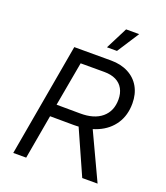

<svg xmlns="http://www.w3.org/2000/svg" viewBox="-160 -1008 963 1117"><g transform="rotate(20 321.5 -450.0)"><path d="M178 -700H406Q467 -700 513 -676Q559 -652 583.5 -608.5Q608 -565 608 -507Q608 -434 573 -381Q538 -328 475 -300.5Q412 -273 329 -273L167 -274L180 -350L341 -349Q428 -348 476 -388.5Q524 -429 524 -501Q524 -539 508.5 -567Q493 -595 463.5 -609.5Q434 -624 392 -624H212L251 -657L193 -334L186 -290L135 0H55ZM355 -285 436 -301 577 0H482ZM419 -764H357L426 -900H507Z"/></g></svg>

Font: Fixel Italic Variable Display Thin
Style: Italic
Weight: 100
Italic angle: -10°
Designer: AlfaBravo + MacPaw
Foundry: Kyrylo Tkachov, Marchela Mozhyna, Serhii Makarenko, Maria Weinstein, Zakhar Kryvoshyya
Version: Version 1.210;Glyphs 3.2 (3217)